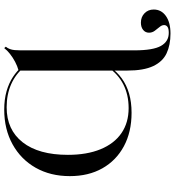

<svg xmlns="http://www.w3.org/2000/svg" viewBox="20 -642 815 895"><g transform="rotate(-90 427.5 -194.5)"><path d="M349.2 11.3Q259.7 11.3 193.1 -24.6Q126.6 -60.5 90.3 -125Q54 -189.5 54 -276.6Q54 -366.9 93.1 -435.9Q132.3 -504.8 202.4 -543.5Q272.6 -582.3 363.7 -582.3Q412.1 -582.3 450 -571.4Q487.9 -560.5 516.5 -541.5Q545.2 -522.6 565.3 -498.4L562.1 -489.5Q529.8 -529 482.3 -550Q434.7 -571 375 -571Q270.2 -571 211.7 -496.4Q153.2 -421.8 153.2 -285.5Q153.2 -196.8 179.4 -133.1Q205.6 -69.4 254.4 -35.9Q303.2 -2.4 371 -2.4Q433.1 -2.4 481.5 -27Q529.8 -51.6 561.3 -98.4L563.7 -90.3Q541.1 -57.3 510.1 -34.7Q479 -12.1 439.1 -0.4Q399.2 11.3 349.2 11.3ZM546 -201.6V-515.3Q566.9 -521 586.7 -531.5Q606.5 -541.9 623.4 -555.2Q640.3 -568.5 650.8 -582.3L657.3 -575Q650 -566.1 646.4 -556Q642.7 -546 641.5 -533.9Q640.3 -521.8 640.3 -506.5V-201.6ZM718.5 192.7Q665.3 192.7 626.6 174.6Q587.9 156.5 566.9 112.1Q546 67.7 546 -8.9V-201.6H640.3V25Q640.3 111.3 660.9 148Q681.5 184.7 721.8 184.7Q741.9 184.7 750 178.6Q758.1 172.6 758.1 162.9Q758.1 152.4 749.2 141.9Q740.3 131.5 731.5 119.4Q722.6 107.3 722.6 92.7Q722.6 75.8 735.5 65.3Q748.4 54.8 769.4 54.8Q796 54.8 813.3 71.8Q830.6 88.7 830.6 114.5Q830.6 150 800.4 171.4Q770.2 192.7 718.5 192.7Z"/></g></svg>

Font: Playfair 144pt SemiExpanded Medium
Style: Regular
Weight: 500
Width: 6
Designer: Claus Eggers Sørensen
Foundry: Claus Eggers Sørensen
Version: Version 2.203